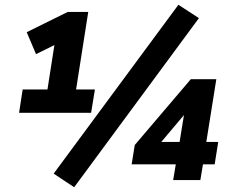

<svg xmlns="http://www.w3.org/2000/svg" viewBox="-20 -755 962 805"><path d="M60 -282 75 -380H179L214 -604L281 -602L131 -528L92 -620L264 -705H350L299 -380H378L362 -282ZM291 30 205 -27 728 -735 814 -679ZM706 0 717 -66H532L545 -147L780 -423H887L845 -160H895L880 -66H831L820 0ZM733 -160 757 -308H781L642 -143L640 -160Z"/></svg>

Font: Nunito Sans 12pt ExtraLight ExtraBold
Style: Italic
Weight: 800
Italic angle: -9°
Version: Version 3.101;gftools[0.9.27]